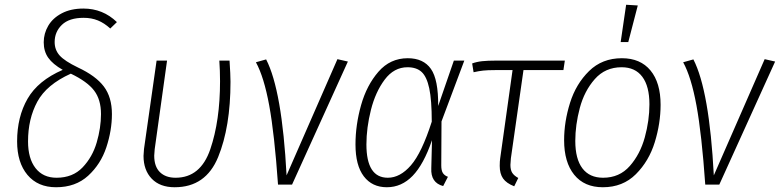

<svg xmlns="http://www.w3.org/2000/svg" viewBox="-20 -777 3282 808"><path d="M472 -684 444 -657Q419 -680 392 -691Q365 -702 332 -702Q271 -702 240.5 -672.5Q210 -643 210 -600Q210 -567 231 -543.5Q252 -520 308 -493Q383 -458 417 -413Q451 -368 451 -297Q451 -228 427.5 -157Q404 -86 351 -37.5Q298 11 216 11Q139 11 95.5 -41Q52 -93 52 -182Q52 -285 96 -361.5Q140 -438 244 -483Q202 -507 183 -534Q164 -561 164 -599Q164 -636 183 -668.5Q202 -701 240 -721Q278 -741 331 -741Q413 -741 472 -684ZM98 -182Q98 -110 129.5 -69.5Q161 -29 218 -29Q286 -29 327.5 -72.5Q369 -116 387 -177.5Q405 -239 405 -297Q405 -358 376 -396Q347 -434 278 -467Q176 -421 137 -349Q98 -277 98 -182Z M950 -433Q950 -243 898 -116Q846 11 715 11Q653 11 618.5 -25Q584 -61 584 -121Q584 -130 586 -150L639 -522H683L631 -149Q629 -129 629 -122Q629 -76 653 -52.5Q677 -29 719 -29Q824 -29 865 -149Q906 -269 906 -435Q906 -480 903 -522H946Q950 -462 950 -433Z M1186 -39 1400 -528 1444 -518 1209 0H1150Q1135 -213 1113 -333Q1091 -453 1057 -515L1100 -527Q1167 -397 1186 -39Z M1824 -331 1890 -522H1934L1838 -266L1837 -81Q1837 -59 1844 -48.5Q1851 -38 1865 -33L1845 6Q1792 -8 1795 -69L1798 -187Q1763 -85 1716.5 -37Q1670 11 1608 11Q1546 11 1511 -35Q1476 -81 1476 -169Q1476 -251 1499.5 -334.5Q1523 -418 1572.5 -475Q1622 -532 1696 -532Q1762 -532 1793.5 -487Q1825 -442 1824 -331ZM1522 -169Q1522 -29 1612 -29Q1664 -29 1709.5 -81.5Q1755 -134 1797 -265Q1797 -356 1786.5 -405Q1776 -454 1754.5 -474Q1733 -494 1695 -494Q1638 -494 1599 -442Q1560 -390 1541 -314.5Q1522 -239 1522 -169Z M2130 -111Q2128 -89 2128 -83Q2128 -62 2135.5 -50Q2143 -38 2161 -28L2144 7Q2111 -6 2097 -26Q2083 -46 2083 -79Q2083 -99 2085 -111L2137 -482H2063Q2032 -482 2013.5 -480Q1995 -478 1973 -473L1967 -510Q1986 -517 2009 -519.5Q2032 -522 2069 -522H2357L2351 -482H2183Z M2354 -187Q2354 -265 2379 -344.5Q2404 -424 2459 -478Q2514 -532 2597 -532Q2675 -532 2717.5 -480.5Q2760 -429 2760 -336Q2760 -258 2735.5 -178.5Q2711 -99 2656 -44Q2601 11 2517 11Q2439 11 2396.5 -41.5Q2354 -94 2354 -187ZM2713 -338Q2713 -414 2683 -454Q2653 -494 2596 -494Q2527 -494 2483 -444Q2439 -394 2420 -322.5Q2401 -251 2401 -184Q2401 -108 2431 -68.5Q2461 -29 2518 -29Q2587 -29 2630.5 -78.5Q2674 -128 2693.5 -199Q2713 -270 2713 -338ZM2615 -757 2664 -754 2624 -600H2592Z M2984 -39 3198 -528 3242 -518 3007 0H2948Q2933 -213 2911 -333Q2889 -453 2855 -515L2898 -527Q2965 -397 2984 -39Z"/></svg>

Font: Fira Sans Condensed ExtraLight
Style: Italic
Weight: 275
Width: 3
Italic angle: -8°
Designer: Carrois Corporate & Edenspiekermann AG
Foundry: Carrois Corporate GbR & Edenspiekermann AG
Version: Version 4.203